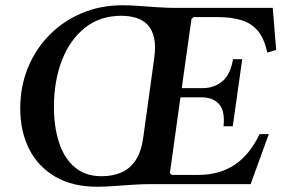

<svg xmlns="http://www.w3.org/2000/svg" viewBox="-20 -700 1081 730"><path d="M967 -190H1002L933 0H554Q520 0 483 2.5Q446 5 411.5 7.5Q377 10 349 10Q256 10 190.5 -28Q125 -66 91 -133Q57 -200 57 -288Q57 -371 86 -442Q115 -513 167.5 -566.5Q220 -620 291 -650Q362 -680 446 -680Q473 -680 507.5 -677.5Q542 -675 578.5 -672.5Q615 -670 648 -670H1017L1030 -510L996 -500Q985 -553 961 -582Q937 -611 899 -623Q861 -635 808 -635H716L708 -628L671 -365H751Q794 -365 825 -390.5Q856 -416 866 -475H901L865 -220H830Q836 -279 812.5 -304.5Q789 -330 746 -330H666L626 -42L633 -35H734Q814 -35 871.5 -73Q929 -111 967 -190ZM525 -180 566 -476Q573 -523 566 -555Q559 -587 541.5 -605.5Q524 -624 498 -632Q472 -640 441 -640Q360 -640 302.5 -594Q245 -548 215 -469.5Q185 -391 185 -294Q185 -218 204.5 -158Q224 -98 264.5 -64Q305 -30 366 -30Q409 -30 442 -44.5Q475 -59 496.5 -92Q518 -125 525 -180Z"/></svg>

Font: Brygada 1918 SemiBold
Style: Italic
Weight: 600
Italic angle: -8°
Designer: Mateusz Machalski | Borys Kosmynka | Przemek Hoffer
Foundry: NIEPODLEGLA 2018
Version: Version 3.006